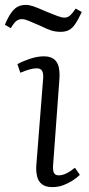

<svg xmlns="http://www.w3.org/2000/svg" viewBox="-50 -750 363 784"><path d="M126 -427Q128 -450 122 -460.5Q116 -471 100 -471Q87 -471 70.5 -466.5Q54 -462 33 -453L21 -488Q40 -499 71 -509.5Q102 -520 129 -520Q156 -520 171 -508Q186 -496 190.5 -473.5Q195 -451 192 -419L167 -78Q165 -55 170 -44.5Q175 -34 190 -34Q204 -34 220 -41.5Q236 -49 256 -65L276 -36Q265 -25 247.5 -13.5Q230 -2 209 6Q188 14 163 14Q136 14 121 2Q106 -10 101.5 -30Q97 -50 98 -71ZM198 -620Q177 -620 159.5 -625.5Q142 -631 114 -645Q80 -660 64.5 -666Q49 -672 41 -672Q27 -672 17.5 -665Q8 -658 -6 -635L-30 -649Q-16 -682 -3 -699.5Q10 -717 24 -723.5Q38 -730 56 -730Q69 -730 85.5 -724.5Q102 -719 138 -703Q165 -692 183.5 -685Q202 -678 213 -678Q225 -678 234.5 -685.5Q244 -693 259 -715L284 -701Q269 -669 256.5 -651Q244 -633 230 -626.5Q216 -620 198 -620Z"/></svg>

Font: Literata 24pt Light
Style: Italic
Weight: 300
Italic angle: -2°
Designer: Latin by Veronika Burian and Jose Scaglione. Greek by Irene Vlachou. Cyrillic by Vera Evstafieva
Foundry: TypeTogether
Version: Version 3.103;gftools[0.9.29]